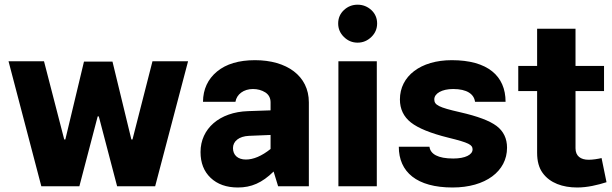

<svg xmlns="http://www.w3.org/2000/svg" viewBox="-20 -810 2663 835"><path d="M551.3 -203.6 469.2 -542H345.2L264.2 -203.6H259.3L171.4 -543.5H17.1L159.7 0H325.2L404.8 -303.7H409.7L489.3 0H654.8L797.9 -543.5H643.1L556.2 -203.6Z M1323.2 -364.7C1323.2 -481 1226.1 -548.3 1088.9 -548.3C1018.6 -548.3 963.4 -531.7 923.8 -499C883.8 -465.8 863.3 -421.9 862.8 -367.2H1003.9C1009.3 -399.9 1039.6 -422.9 1080.1 -422.9C1100.1 -422.9 1118.2 -418 1133.8 -408.2C1148.9 -398.4 1156.7 -383.8 1156.7 -364.7V-330.1L1059.1 -326.7C934.1 -322.8 852.1 -250 852.1 -148.9C852.1 -101.6 866.7 -64.5 896 -36.6C925.3 -8.8 964.8 5.4 1014.6 5.4C1072.8 5.4 1119.6 -14.6 1169.9 -64L1189.5 0H1323.2ZM993.2 -166C993.2 -195.8 1019.5 -217.3 1062.5 -219.2L1156.7 -223.1V-162.1C1118.2 -131.3 1082 -116.2 1049.3 -116.2C1014.6 -116.2 993.2 -135.3 993.2 -166Z M1450.7 -708C1450.7 -685.1 1459 -665.5 1475.6 -649.4C1492.2 -632.8 1512.2 -624.5 1535.2 -624.5C1558.1 -624.5 1578.1 -632.8 1595.2 -649.4C1611.8 -665.5 1620.1 -685.1 1620.1 -708C1620.1 -731 1611.8 -750.5 1595.2 -766.1C1578.1 -781.7 1558.1 -789.6 1535.2 -789.6C1512.2 -789.6 1492.2 -781.7 1475.6 -766.1C1459 -750.5 1450.7 -731 1450.7 -708ZM1451.7 0H1618.7V-543.5H1451.7Z M1944.8 -548.3C1809.1 -548.3 1719.2 -479 1719.2 -377.4C1719.2 -335.9 1735.4 -302.2 1767.1 -277.3C1798.8 -252.4 1852.5 -230.5 1929.2 -211.4C2020.5 -189 2035.2 -180.2 2035.2 -160.2C2035.2 -137.2 2003.4 -120.6 1951.2 -120.6C1884.3 -120.6 1851.6 -140.1 1847.7 -171.9H1714.4C1714.4 -62 1792.5 5.4 1948.2 5.4C2091.8 5.4 2185.1 -65.4 2185.1 -167.5C2185.1 -207.5 2169.9 -239.3 2139.6 -262.2C2108.9 -285.2 2056.2 -304.7 1981.4 -321.8C1886.7 -343.3 1868.7 -353.5 1868.7 -377.9C1868.7 -403.3 1901.4 -422.9 1950.7 -422.9C2010.7 -422.9 2041.5 -400.9 2045.9 -367.2H2178.7C2178.7 -480 2100.6 -548.3 1944.8 -548.3Z M2596.2 -122.6C2580.1 -118.7 2557.1 -115.2 2540 -115.2C2505.4 -115.2 2482.9 -131.3 2482.9 -165V-414.1H2606.9V-523.4H2482.9V-685.1H2315.9V-523.4H2233.9V-414.1H2315.9V-145.5C2315.9 -109.4 2323.7 -80.1 2339.8 -58.1C2371.6 -13.7 2427.7 5.4 2490.2 5.4C2534.7 5.4 2579.1 -5.4 2617.7 -17.6Z"/></svg>

Font: Estedad ExtraBold
Style: Regular
Weight: 800
Designer: Amin Abedi
Version: Version 7.3